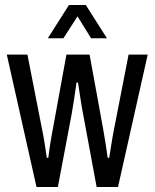

<svg xmlns="http://www.w3.org/2000/svg" viewBox="-20 -743 614 763"><path d="M170 -591 254 -723H321L405 -591H342L288 -678L232 -591ZM125 0 7 -526H89L147 -230Q152 -207 157.5 -172.5Q163 -138 166 -116H172Q175 -142 180.5 -176.5Q186 -211 190 -230L244 -526H336L390 -230Q394 -207 399.5 -173Q405 -139 408 -116H414Q418 -141 423.5 -175.5Q429 -210 433 -229L491 -526H567L449 0H364L310 -291Q305 -316 299.5 -352.5Q294 -389 290 -415H284Q281 -392 275.5 -355.5Q270 -319 265 -291L210 0Z"/></svg>

Font: Archivo Condensed
Style: Regular
Weight: 400
Width: 3
Designer: Hector Gatti
Foundry: Omnibus-Type
Version: Version 2.001; ttfautohint (v1.8.3)